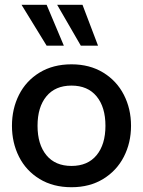

<svg xmlns="http://www.w3.org/2000/svg" viewBox="-20 -773 598 803"><path d="M30 -247Q30 -318 59.5 -376.5Q89 -435 145.5 -469.5Q202 -504 279 -504Q355 -504 411.5 -469.5Q468 -435 498 -376.5Q528 -318 528 -247Q528 -176 498 -117.5Q468 -59 411.5 -24.5Q355 10 279 10Q202 10 145.5 -24.5Q89 -59 59.5 -117.5Q30 -176 30 -247ZM421 -247Q421 -325 384 -370Q347 -415 279 -415Q211 -415 174 -370Q137 -325 137 -247Q137 -169 174 -124Q211 -79 279 -79Q347 -79 384 -124Q421 -169 421 -247ZM175 -582 70 -753H175L247 -582ZM318 -582 219 -753H325L390 -582Z"/></svg>

Font: Cabin Medium
Style: Regular
Weight: 500
Designer: Pablo Impallari
Foundry: Pablo Impallari. http://www.impallari.com Igino Marini. http://www.ikern.com
Version: Version 2.200